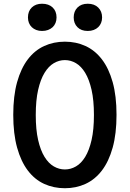

<svg xmlns="http://www.w3.org/2000/svg" viewBox="-20 -1002 698 1033"><path d="M329.1 10.7Q268.6 10.7 217.5 -12.7Q166.5 -36.1 129.6 -84.7Q92.8 -133.3 72 -207.8Q51.3 -282.2 51.3 -384.3Q51.3 -485.8 72 -560.1Q92.8 -634.3 129.6 -682.6Q166.5 -731 217.5 -754.4Q268.6 -777.8 329.1 -777.8Q389.2 -777.8 440.2 -754.4Q491.2 -731 528.3 -682.6Q565.4 -634.3 586.2 -560.1Q606.9 -485.8 606.9 -384.3Q606.9 -282.2 586.2 -207.8Q565.4 -133.3 528.3 -84.7Q491.2 -36.1 440.2 -12.7Q389.2 10.7 329.1 10.7ZM329.1 -90.3Q360.4 -90.3 388.7 -106.7Q417 -123 438.5 -158.2Q460 -193.4 472.7 -249Q485.4 -304.7 485.4 -383.3Q485.4 -462.4 472.7 -518.3Q460 -574.2 438.5 -609.9Q417 -645.5 388.7 -662.1Q360.4 -678.7 329.1 -678.7Q297.9 -678.7 269.5 -662.1Q241.2 -645.5 219.5 -609.9Q197.8 -574.2 185.1 -518.3Q172.4 -462.4 172.4 -383.3Q172.4 -304.7 185.1 -249Q197.8 -193.4 219.5 -158.2Q241.2 -123 269.5 -106.7Q297.9 -90.3 329.1 -90.3ZM452.1 -835.4Q417 -835.4 396.7 -855.7Q376.5 -876 376.5 -908.2Q376.5 -940.9 396.7 -961.4Q417 -981.9 452.1 -981.9Q487.8 -981.9 508.5 -961.4Q529.3 -940.9 529.3 -908.2Q529.3 -892.1 523.9 -878.9Q518.6 -865.7 508.5 -856Q498.5 -846.2 484.1 -840.8Q469.7 -835.4 452.1 -835.4ZM206.1 -835.4Q189 -835.4 175 -840.8Q161.1 -846.2 151.1 -855.7Q141.1 -865.2 135.7 -878.7Q130.4 -892.1 130.4 -908.2Q130.4 -941.9 151.1 -961.9Q171.9 -981.9 206.1 -981.9Q242.2 -981.9 263.2 -961.9Q284.2 -941.9 284.2 -908.2Q284.2 -892.1 278.8 -878.7Q273.4 -865.2 263.2 -855.7Q252.9 -846.2 238.5 -840.8Q224.1 -835.4 206.1 -835.4Z"/></svg>

Font: Tauri
Style: Regular
Weight: 400
Designer: Yvonne Schüttler
Foundry: Yvonne Schüttler
Version: Version 1.003; ttfautohint (v0.93.8-669f) -l 13 -r 13 -G 200